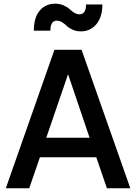

<svg xmlns="http://www.w3.org/2000/svg" viewBox="-20 -1013 732 1033"><path d="M415 -844.2Q390.1 -844.2 370.4 -853.3Q350.6 -862.3 339.8 -873Q329.1 -883.8 314.9 -892.8Q300.8 -901.9 286.1 -901.9Q251 -901.9 251 -848.1H162.1Q162.1 -918.9 193.8 -956.1Q225.6 -993.2 276.9 -993.2Q301.8 -993.2 322.3 -984.1Q342.8 -975.1 353.5 -964.6Q364.3 -954.1 378.7 -945.1Q393.1 -936 407.2 -936Q442.9 -936 442.9 -988.8H530.8Q530.8 -920.9 498.3 -882.6Q465.8 -844.2 415 -844.2ZM11.2 0 272.9 -745.1H418.9L681.2 0H555.2L498 -167H194.8L137.2 0ZM229 -272H461.9L346.2 -613.8Z"/></svg>

Font: Plus Jakarta Sans SemiBold
Style: Regular
Weight: 600
Designer: Gumpita Rahayu
Foundry: Tokotype
Version: Version 2.006